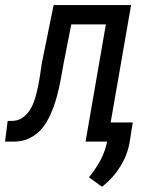

<svg xmlns="http://www.w3.org/2000/svg" viewBox="-42 -548 562 743"><path d="M386.2 -74.2 465.3 -528.3H165.5L119.6 -302.2C117.7 -291 115.7 -277.3 113.8 -262.2C111.3 -247.1 108.9 -231 105.5 -214.8C102.1 -198.2 98.1 -182.1 93.3 -166C88.4 -149.9 82 -135.7 74.2 -123C65.9 -110.4 56.2 -100.1 44.9 -92.3C33.2 -84 19 -80.1 2.9 -80.1H-12.2L-22.5 0H3.9C29.8 1 52.2 -3.4 71.3 -12.7C90.3 -22 106.4 -34.2 120.1 -50.3C133.3 -66.4 144.5 -85 153.8 -106C163.1 -127 170.9 -148.4 177.2 -171.4C183.6 -194.3 188.5 -216.8 192.9 -239.7L204.1 -302.2L233.9 -453.6H367.7L289.1 0H372.6C367.2 26.4 358.4 50.3 346.2 73.2C334 95.7 319.3 117.2 302.2 138.2L353 174.8C380.9 152.8 404.3 127 423.3 96.7C442.4 65.9 455.1 33.2 460.4 -2.4L471.7 -74.2Z"/></svg>

Font: Roboto Condensed
Style: Italic
Weight: 400
Designer: Google
Version: Version 1.000;PS 001.000;hotconv 1.0.88;makeotf.lib2.5.64775